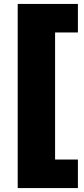

<svg xmlns="http://www.w3.org/2000/svg" viewBox="-20 -762 429 976"><path d="M70 -742H376V-597H260V49H376V194H70Z"/></svg>

Font: Idrija
Style: Regular
Weight: 800
Designer: Julieta Ulanovsky
Foundry: Julieta Ulanovsky
Version: Version 7.200